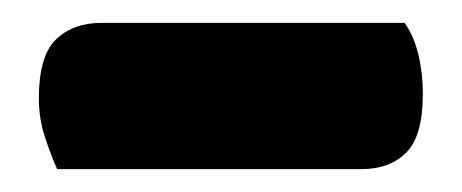

<svg xmlns="http://www.w3.org/2000/svg" viewBox="-20 -712 404 168"><path d="M30 -564Q25 -575 19.5 -591.5Q14 -608 14 -626Q14 -663 29 -677.5Q44 -692 69 -692H334Q342 -681 346 -664.5Q350 -648 350 -630Q350 -593 335.5 -578.5Q321 -564 296 -564Z"/></svg>

Font: Baloo 2 Latin ExtraBold
Style: Regular
Weight: 400
Designer: Sarang Kulkarni and Ek Type
Foundry: Ek Type
Version: Version 1.001